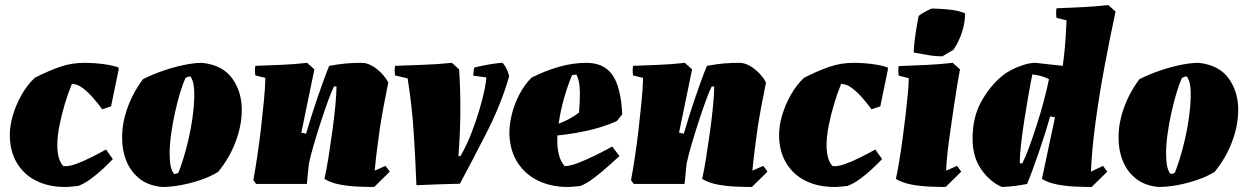

<svg xmlns="http://www.w3.org/2000/svg" viewBox="-20 -732 4964 764"><path d="M239 12Q174 12 124.5 -12.5Q75 -37 47 -84Q19 -131 19 -196Q19 -231 31 -272.5Q43 -314 65.5 -354Q88 -394 119 -423Q175 -451 220 -466.5Q265 -482 317 -482Q337 -482 363 -480Q389 -478 413.5 -473.5Q438 -469 452 -463V-455L422 -309L387 -297Q371 -319 351 -342Q331 -365 310 -381Q289 -397 269 -398H266Q251 -362 238 -318.5Q225 -275 216.5 -232Q208 -189 208 -154Q208 -128 213.5 -106.5Q219 -85 232 -71Q253 -69 281 -79Q309 -89 341 -105Q373 -121 402 -137L429 -99Q413 -82 389.5 -60Q366 -38 340.5 -19.5Q315 -1 291 8Q278 9 265 10.5Q252 12 239 12Z M625 12Q571 7 536 -20.5Q501 -48 483.5 -90Q466 -132 466 -182Q465 -239 486.5 -300.5Q508 -362 549 -417Q587 -436 629 -450.5Q671 -465 712 -473.5Q753 -482 785 -482Q867 -473 905.5 -418Q944 -363 942 -288Q941 -230 917 -166.5Q893 -103 848 -48Q819 -30 780 -16.5Q741 -3 700.5 4.5Q660 12 625 12ZM673 -40Q683 -40 690 -45Q699 -67 710 -102.5Q721 -138 730.5 -179.5Q740 -221 746 -263.5Q752 -306 753 -342Q754 -371 750.5 -393.5Q747 -416 737 -428Q730 -428 718 -422Q708 -400 697 -364Q686 -328 676.5 -285Q667 -242 661 -199.5Q655 -157 655 -121Q655 -93 659 -72Q663 -51 673 -40Z M1469 12Q1441 12 1405 10.5Q1369 9 1333.5 2.5Q1298 -4 1271 -20Q1279 -55 1287 -105.5Q1295 -156 1302.5 -210.5Q1310 -265 1314.5 -312.5Q1319 -360 1319 -388H1309Q1300 -371 1286 -332.5Q1272 -294 1256.5 -246.5Q1241 -199 1228 -154.5Q1215 -110 1209 -80L1201 0H999L988 -15Q996 -58 1004 -111.5Q1012 -165 1018.5 -221.5Q1025 -278 1030 -330Q1035 -382 1036 -422L996 -432Q993 -452 996 -470Q1047 -472 1099 -474Q1151 -476 1202 -482L1231 -456L1179 -204L1198 -200Q1206 -228 1217.5 -264.5Q1229 -301 1242 -339.5Q1255 -378 1267.5 -412Q1280 -446 1290 -470Q1328 -477 1357 -479.5Q1386 -482 1420 -482Q1440 -482 1461.5 -469.5Q1483 -457 1500 -438.5Q1517 -420 1525 -403Q1516 -360 1507.5 -314.5Q1499 -269 1492 -225Q1486 -182 1480.5 -139.5Q1475 -97 1471 -53L1514 -72L1531 -49Z M1637 5Q1633 -102 1626 -208Q1619 -314 1602 -420L1552 -432Q1549 -452 1552 -470Q1603 -472 1661.5 -474Q1720 -476 1778 -482L1807 -456Q1818 -283 1804 -110L1813 -112Q1836 -152 1854.5 -199Q1873 -246 1886.5 -291.5Q1900 -337 1907.5 -372.5Q1915 -408 1915 -424L1863 -431Q1863 -436 1864.5 -447.5Q1866 -459 1867 -463Q1881 -467 1904 -471.5Q1927 -476 1948.5 -479Q1970 -482 1980 -482Q1991 -469 1997 -455.5Q2003 -442 2006 -428Q1974 -318 1919.5 -210.5Q1865 -103 1810 -1Q1770 0 1724 1.5Q1678 3 1637 5Z M2239 12Q2174 12 2122.5 -12.5Q2071 -37 2040.5 -83.5Q2010 -130 2007 -196Q2006 -231 2015.5 -272.5Q2025 -314 2045.5 -354Q2066 -394 2095 -423Q2150 -451 2205.5 -466.5Q2261 -482 2313 -482Q2384 -482 2417.5 -433Q2451 -384 2456 -277L2434 -250Q2378 -225 2314.5 -211.5Q2251 -198 2198 -193Q2197 -172 2198 -154Q2200 -128 2207 -106.5Q2214 -85 2227 -71Q2248 -71 2281.5 -84Q2315 -97 2351.5 -115Q2388 -133 2416 -149L2445 -111Q2428 -96 2400.5 -71Q2373 -46 2343 -23.5Q2313 -1 2290 8Q2277 9 2264 10.5Q2251 12 2239 12ZM2256 -432Q2240 -395 2225 -343Q2210 -291 2203 -240Q2223 -247 2243.5 -258Q2264 -269 2284 -284Q2288 -334 2287.5 -362.5Q2287 -391 2283.5 -407Q2280 -423 2274 -435Q2271 -435 2265 -434.5Q2259 -434 2256 -432Z M2972 12Q2944 12 2908 10.5Q2872 9 2836.5 2.5Q2801 -4 2774 -20Q2782 -55 2790 -105.5Q2798 -156 2805.5 -210.5Q2813 -265 2817.5 -312.5Q2822 -360 2822 -388H2812Q2803 -371 2789 -332.5Q2775 -294 2759.5 -246.5Q2744 -199 2731 -154.5Q2718 -110 2712 -80L2704 0H2502L2491 -15Q2499 -58 2507 -111.5Q2515 -165 2521.5 -221.5Q2528 -278 2533 -330Q2538 -382 2539 -422L2499 -432Q2496 -452 2499 -470Q2550 -472 2602 -474Q2654 -476 2705 -482L2734 -456L2682 -204L2701 -200Q2709 -228 2720.5 -264.5Q2732 -301 2745 -339.5Q2758 -378 2770.5 -412Q2783 -446 2793 -470Q2831 -477 2860 -479.5Q2889 -482 2923 -482Q2943 -482 2964.5 -469.5Q2986 -457 3003 -438.5Q3020 -420 3028 -403Q3019 -360 3010.5 -314.5Q3002 -269 2995 -225Q2989 -182 2983.5 -139.5Q2978 -97 2974 -53L3017 -72L3034 -49Z M3300 12Q3235 12 3185.5 -12.5Q3136 -37 3108 -84Q3080 -131 3080 -196Q3080 -231 3092 -272.5Q3104 -314 3126.5 -354Q3149 -394 3180 -423Q3236 -451 3281 -466.5Q3326 -482 3378 -482Q3398 -482 3424 -480Q3450 -478 3474.5 -473.5Q3499 -469 3513 -463V-455L3483 -309L3448 -297Q3432 -319 3412 -342Q3392 -365 3371 -381Q3350 -397 3330 -398H3327Q3312 -362 3299 -318.5Q3286 -275 3277.5 -232Q3269 -189 3269 -154Q3269 -128 3274.5 -106.5Q3280 -85 3293 -71Q3314 -69 3342 -79Q3370 -89 3402 -105Q3434 -121 3463 -137L3490 -99Q3474 -82 3450.5 -60Q3427 -38 3401.5 -19.5Q3376 -1 3352 8Q3339 9 3326 10.5Q3313 12 3300 12Z M3596 -421 3556 -431Q3553 -451 3556 -469Q3607 -471 3663.5 -473.5Q3720 -476 3771 -482L3800 -456Q3797 -442 3790.5 -403.5Q3784 -365 3776.5 -314Q3769 -263 3761.5 -211Q3754 -159 3749.5 -116.5Q3745 -74 3745 -53L3788 -72L3805 -49L3743 12Q3715 12 3679 10.5Q3643 9 3607.5 2.5Q3572 -4 3545 -20Q3551 -48 3558 -89.5Q3565 -131 3571.5 -179Q3578 -227 3583.5 -274Q3589 -321 3592.5 -360Q3596 -399 3596 -421ZM3616 -523Q3616 -541 3619.5 -570.5Q3623 -600 3628 -627.5Q3633 -655 3635 -667Q3636 -670 3648 -677.5Q3660 -685 3673 -691.5Q3686 -698 3688 -698Q3696 -698 3718.5 -697Q3741 -696 3768.5 -692.5Q3796 -689 3820 -679Q3821 -647 3809 -607.5Q3797 -568 3774 -534Q3763 -527 3752 -521Q3741 -515 3730 -508Q3700 -508 3672 -513Q3644 -518 3616 -523Z M3967 12Q3921 -7 3885.5 -56.5Q3850 -106 3850 -181Q3850 -265 3884.5 -327.5Q3919 -390 3968 -430Q3982 -442 4005 -454Q4028 -466 4053.5 -474Q4079 -482 4100 -482Q4127 -479 4154.5 -476Q4182 -473 4209 -470Q4217 -529 4220 -577.5Q4223 -626 4224 -651L4184 -661Q4181 -681 4184 -699Q4235 -701 4287 -703.5Q4339 -706 4390 -712L4419 -686Q4397 -584 4376 -472Q4355 -360 4340 -251Q4325 -142 4321 -49L4369 -72L4386 -49L4324 12Q4296 12 4260 10.5Q4224 9 4188.5 2.5Q4153 -4 4126 -20L4178 -265L4159 -269Q4151 -241 4139.5 -204.5Q4128 -168 4115 -130Q4102 -92 4089.5 -58Q4077 -24 4067 0Q4018 10 3967 12ZM4048 -82Q4060 -105 4074.5 -144.5Q4089 -184 4104.5 -232Q4120 -280 4133 -328.5Q4146 -377 4154 -417Q4139 -425 4122 -429.5Q4105 -434 4088 -436Q4081 -403 4072.5 -354.5Q4064 -306 4056 -254.5Q4048 -203 4043 -159Q4038 -115 4038 -89V-82Z M4590 12Q4536 7 4501 -20.5Q4466 -48 4448.5 -90Q4431 -132 4431 -182Q4430 -239 4451.5 -300.5Q4473 -362 4514 -417Q4552 -436 4594 -450.5Q4636 -465 4677 -473.5Q4718 -482 4750 -482Q4832 -473 4870.5 -418Q4909 -363 4907 -288Q4906 -230 4882 -166.5Q4858 -103 4813 -48Q4784 -30 4745 -16.5Q4706 -3 4665.5 4.5Q4625 12 4590 12ZM4638 -40Q4648 -40 4655 -45Q4664 -67 4675 -102.5Q4686 -138 4695.5 -179.5Q4705 -221 4711 -263.5Q4717 -306 4718 -342Q4719 -371 4715.5 -393.5Q4712 -416 4702 -428Q4695 -428 4683 -422Q4673 -400 4662 -364Q4651 -328 4641.5 -285Q4632 -242 4626 -199.5Q4620 -157 4620 -121Q4620 -93 4624 -72Q4628 -51 4638 -40Z"/></svg>

Font: Labrada Black
Style: Italic
Weight: 900
Italic angle: -7°
Designer: Mercedes Jáuregui
Foundry: Omnibus-Type Team
Version: Version 1.000; ttfautohint (v1.8.4.7-5d5b)